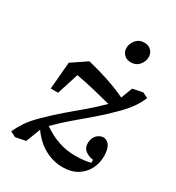

<svg xmlns="http://www.w3.org/2000/svg" viewBox="-183 -857 910 993"><g transform="rotate(30 271.5 -361.0)"><path d="M86 -298 100 -460 189 -520Q252 -505 311 -485.5Q370 -466 425 -440L451 -508L511 -520L543 -504Q530 -474 508.5 -442Q487 -410 444 -368Q396 -320 351 -282Q306 -244 262.5 -207Q219 -170 174 -125Q266 -60 367 -60Q399 -60 421 -63Q443 -66 460 -70V-88Q433 -91 413 -106Q393 -121 393 -148Q393 -178 409.5 -196.5Q426 -215 451 -216Q500 -209 500 -132Q500 -90 481.5 -54.5Q463 -19 427.5 2.5Q392 24 342 24Q285 24 234 -4Q183 -32 145 -86L112 0L52 12L20 -4Q33 -34 54 -66Q75 -98 118 -140Q166 -187 210 -224.5Q254 -262 297.5 -298.5Q341 -335 384 -378Q331 -392 278 -404.5Q225 -417 171 -427L130 -298ZM376 -622Q351 -622 335.5 -637.5Q320 -653 320 -676Q320 -702 338.5 -724Q357 -746 388 -746Q413 -746 428.5 -730.5Q444 -715 444 -692Q444 -666 425.5 -644Q407 -622 376 -622Z"/></g></svg>

Font: Source Serif 4 Caption
Style: Italic
Weight: 400
Italic angle: -12°
Designer: Frank Grießhammer
Foundry: Adobe Systems Incorporated
Version: Version 4.004;hotconv 1.0.117;makeotfexe 2.5.65602